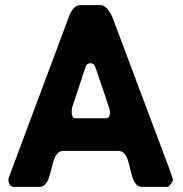

<svg xmlns="http://www.w3.org/2000/svg" viewBox="-20 -727 712 747"><path d="M13 -27C13 -15 19 0 33 0H133C193 0 167 -140 227 -140H440C500 -140 473 0 533 0H633C637 0 654 -21 653 -27C653 -29 644 -57 640 -67C607 -155 453 -565 420 -653C415 -669 395 -707 373 -707H293C260 -707 248 -662 240 -640C206 -549 47 -124 13 -33ZM259 -293C259 -296 260 -306 260 -307L313 -467C317 -478 324 -481 333 -481C345 -481 350 -470 353 -460C362 -436 399 -324 407 -300C407 -299 408 -292 408 -290C408 -282 406 -267 393 -267H273C259 -267 259 -285 259 -293Z"/></svg>

Font: Asimov Print
Style: C
Weight: 500
Designer: Google
Version: Version 2.000980: 2014